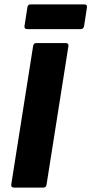

<svg xmlns="http://www.w3.org/2000/svg" viewBox="-20 -850 414 870"><path d="M44 0Q29 0 31 -14L130 -641Q132 -655 144 -655H277Q292 -655 290 -641L191 -14Q189 0 177 0ZM104 -718Q89 -718 91 -732L104 -816Q106 -830 118 -830H363Q376 -830 374 -816L361 -732Q359 -718 345 -718Z"/></svg>

Font: Sofia Sans Black
Style: Italic
Weight: 900
Italic angle: -9°
Version: Version 4.100-B